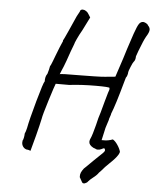

<svg xmlns="http://www.w3.org/2000/svg" viewBox="-61 -751 835 1035"><g transform="rotate(5 356.5 -233.5)"><path d="M713 -623Q713 -609 697 -584Q685 -563 663 -505Q654 -478 652 -474Q652 -453 642 -443Q638 -439 628 -414.5Q618 -390 618 -386Q618 -378 615 -368.5Q612 -359 608 -355L601 -331Q566 -204 546 -155Q546 -150 541 -137Q536 -124 536 -119Q534 -112 527 -91Q520 -70 520 -66L507 -8H516Q541 -7 567 -17Q580 -10 593.5 10Q607 30 611 47Q610 49 608.5 54Q607 59 604 63Q593 82 561 112Q538 135 538 135Q530 145 521 154.5Q512 164 508 168Q499 182 479 197Q461 211 453 221Q450 227 437 232Q436 233 432 233Q425 233 422 228L407 201Q406 187 410.5 176.5Q415 166 425 153Q425 154 473 106L521 60Q530 51 530 45Q530 41 527 36Q526 35 524 35Q520 35 516 37.5Q512 40 511 40Q501 45 491 45Q482 45 477 41Q468 38 466 37Q442 24 442 7Q442 -4 451 -22Q454 -27 470 -87L479 -124Q485 -140 506 -219Q523 -280 525 -282V-292Q522 -297 452 -297Q373 -297 307 -289H260H234Q229 -278 203.5 -196.5Q178 -115 175 -94Q168 -61 153 -2.5Q138 56 130 83Q128 82 122 80Q116 78 109 78Q97 75 89.5 65Q82 55 82 42Q82 35 83 31Q86 28 88.5 15.5Q91 3 91 -7Q94 -13 96 -19.5Q98 -26 101 -38Q109 -82 138 -186Q167 -290 174 -297V-308Q174 -311 176 -320Q178 -329 185 -339Q189 -351 191.5 -362.5Q194 -374 195 -380Q199 -385 208.5 -410Q218 -435 221 -443Q228 -462 238.5 -487.5Q249 -513 253 -521V-526Q255 -528 263.5 -546.5Q272 -565 278 -578Q285 -594 315 -661Q318 -668 324.5 -678.5Q331 -689 331 -693Q335 -700 345 -700Q354 -700 363.5 -693.5Q373 -687 378 -677L388 -661L352 -589Q337 -563 326 -539Q315 -515 315 -511Q311 -501 299.5 -470Q288 -439 281 -417Q276 -402 269 -385.5Q262 -369 259 -362Q251 -344 251 -342Q251 -346 371 -346Q390 -346 438.5 -347Q487 -348 499 -350L551 -355L585 -458Q595 -493 629 -594Q644 -637 653 -649.5Q662 -662 675 -662Q680 -662 689.5 -657.5Q699 -653 702 -646Q713 -635 713 -623Z"/></g></svg>

Font: Caveat
Style: Regular
Weight: 400
Designer: Pablo Impallari
Foundry: Pablo Impallari
Version: Version 1.500; ttfautohint (v1.6)